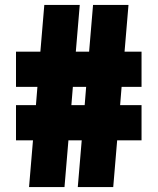

<svg xmlns="http://www.w3.org/2000/svg" viewBox="-20 -760 640 780"><path d="M98 0 114 -190H45V-333H126L132 -407H45V-550H144L160 -740H304L288 -550H342L358 -740H502L486 -550H555V-407H474L468 -333H555V-190H456L440 0H296L312 -190H258L242 0ZM270 -333H324L330 -407H276Z"/></svg>

Font: Encode Sans Condensed Black
Style: Regular
Weight: 900
Width: 3
Designer: Multiple Designers
Foundry: Impallari Type
Version: Version 3.000; ttfautohint (v1.8.3) -l 8 -r 50 -G 200 -x 14 